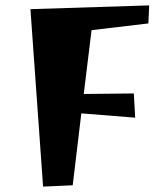

<svg xmlns="http://www.w3.org/2000/svg" viewBox="-20 -684 614 713"><path d="M482 -247 282 -263 250 4 140 9 93 -650 534 -664 531 -597 320 -572 291 -335 477 -337Z"/></svg>

Font: Joti One
Style: Regular
Weight: 400
Designer: Eduardo Rodriguez Tunni
Foundry: Eduardo Rodriguez Tunni
Version: Version 1.001